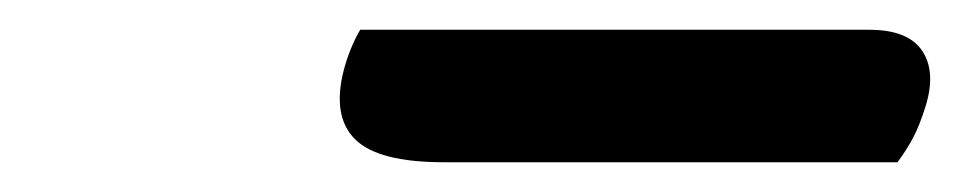

<svg xmlns="http://www.w3.org/2000/svg" viewBox="-20 -754 645 129"><path d="M222 -734H564Q590 -734 599.5 -720Q609 -706 602 -683Q598 -670 593.5 -661.5Q589 -653 583 -645H278Q234 -645 218.5 -660.5Q203 -676 211 -707Q215 -722 222 -734Z"/></svg>

Font: Recursive Sn Csl St Med
Style: Italic
Weight: 500
Italic angle: -15°
Version: Version 1.079;hotconv 1.0.112;makeotfexe 2.5.65598; ttfautoh